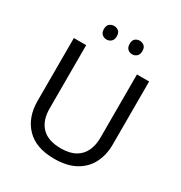

<svg xmlns="http://www.w3.org/2000/svg" viewBox="-208 -1057 1147 1215"><g transform="rotate(30 365.5 -449.0)"><path d="M640 -252Q640 -178 610 -118.5Q580 -59 518.5 -24.5Q457 10 362 10Q229 10 159.5 -62.5Q90 -135 90 -254V-714H180V-251Q180 -164 226.5 -116Q273 -68 367 -68Q432 -68 472.5 -91.5Q513 -115 532 -156.5Q551 -198 551 -252V-714H640ZM226 -859Q226 -885 240 -896.5Q254 -908 273 -908Q292 -908 306 -896.5Q320 -885 320 -859Q320 -834 306 -821.5Q292 -809 273 -809Q254 -809 240 -821.5Q226 -834 226 -859ZM414 -859Q414 -885 427.5 -896.5Q441 -908 460 -908Q479 -908 493 -896.5Q507 -885 507 -859Q507 -834 493 -821.5Q479 -809 460 -809Q441 -809 427.5 -821.5Q414 -834 414 -859Z"/></g></svg>

Font: Noto Sans Khmer UI
Style: Regular
Weight: 400
Designer: Danh Hong and the Monotype Design Team
Foundry: Monotype Imaging Inc.
Version: Version 2.002